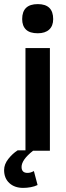

<svg xmlns="http://www.w3.org/2000/svg" viewBox="-60 -734 322 935"><path d="M48 -641Q48 -714 124 -714Q199 -714 199 -641Q199 -608 179.5 -590Q160 -572 124 -572Q85 -572 66.5 -590Q48 -608 48 -641ZM-40 94Q-40 66 -19.5 40Q1 14 26 -2H64V-500H183V0H101Q72 23 58.5 42.5Q45 62 45 79Q45 108 74 108Q81 108 88.5 106Q96 104 105 99L123 167Q109 174 90 177.5Q71 181 53 181Q11 181 -14.5 157.5Q-40 134 -40 94Z"/></svg>

Font: Haskoy Bold
Style: Regular
Weight: 700
Designer: Ertekin Erdin
Foundry: Ertekin Erdin
Version: Version 1.500; ttfautohint (v1.8.3)